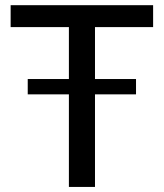

<svg xmlns="http://www.w3.org/2000/svg" viewBox="-20 -738 646 758"><path d="M584.5 -717.5V-631H355V-426H517V-365.5H355V0H252V-365.5H89.5V-426H252V-631H22V-717.5Z"/></svg>

Font: Lato Medium
Style: Regular
Weight: 500
Designer: Lukasz Dziedzic
Foundry: tyPoland Lukasz Dziedzic
Version: Version 2.006; 2014-01-15